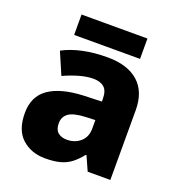

<svg xmlns="http://www.w3.org/2000/svg" viewBox="-131 -820 872 939"><g transform="rotate(20 305.5 -351.0)"><path d="M326 -559Q430 -559 486.5 -509Q543 -459 543 -363V0H425L392 -74H388Q365 -45 340.5 -26Q316 -7 284 1.5Q252 10 206 10Q134 10 86 -33Q38 -76 38 -165Q38 -252 100 -295Q162 -338 281 -343L373 -346V-359Q373 -402 353 -419.5Q333 -437 297 -437Q263 -437 223 -425.5Q183 -414 144 -396L95 -510Q140 -534 198 -546.5Q256 -559 326 -559ZM323 -248Q261 -245 236 -226.5Q211 -208 211 -174Q211 -142 228.5 -127Q246 -112 275 -112Q317 -112 345.5 -137Q374 -162 374 -206V-250ZM477 -712V-606H134V-712Z"/></g></svg>

Font: Noto Sans Syriac Eastern ExtraBold
Style: Regular
Weight: 800
Designer: Patrick Giasson and the Monotype Design Team
Foundry: Monotype Imaging Inc.
Version: Version 3.001